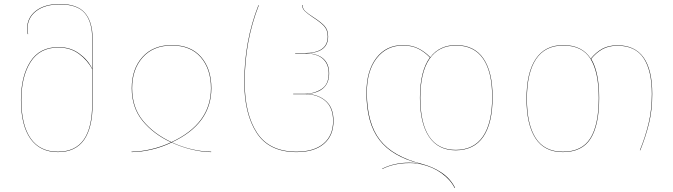

<svg xmlns="http://www.w3.org/2000/svg" viewBox="-20 -753 3373 962"><path d="M444 -558V-235Q444 -113 401 -52Q358 9 270 9Q180 9 132.5 -58Q85 -125 85 -252Q85 -370 131.5 -443.5Q178 -517 273 -517Q332 -517 376 -485.5Q420 -454 442 -409V-558Q442 -644 404.5 -687.5Q367 -731 280 -731Q205 -731 161.5 -697.5Q118 -664 118 -610Q118 -597 121 -582H119Q116 -597 116 -610Q116 -665 160 -699Q204 -733 280 -733Q367 -733 405.5 -688.5Q444 -644 444 -558ZM442 -235V-406Q419 -451 375.5 -483Q332 -515 273 -515Q179 -515 133 -442Q87 -369 87 -252Q87 -126 133.5 -59.5Q180 7 270 7Q357 7 399.5 -53Q442 -113 442 -235Z M841 -527Q936 -527 987.5 -467.5Q1039 -408 1039 -311Q1039 -132 841 -40Q890 -17 942 -5Q994 7 1038 7V9Q995 9 942 -3.5Q889 -16 840 -39Q790 -15 737 -3Q684 9 639 9V7Q683 7 735.5 -5Q788 -17 837 -40Q749 -81 694.5 -147.5Q640 -214 640 -311Q640 -407 693.5 -467Q747 -527 841 -527ZM839 -41Q1037 -133 1037 -311Q1037 -407 986 -466Q935 -525 841 -525Q748 -525 695 -465.5Q642 -406 642 -311Q642 -214 696.5 -148Q751 -82 839 -41Z M1204 -341Q1204 -547 1275 -727H1277Q1206 -547 1206 -341Q1206 -182 1268 -87.5Q1330 7 1466 7Q1553 7 1601 -33.5Q1649 -74 1649 -147Q1649 -214 1610 -247.5Q1571 -281 1509 -281H1449V-283H1505Q1554 -283 1590.5 -306.5Q1627 -330 1627 -385Q1627 -433 1597 -459Q1567 -485 1509 -485H1459V-487H1505Q1622 -487 1622 -570Q1622 -603 1603 -623Q1584 -643 1548 -666Q1521 -684 1507.5 -697Q1494 -710 1494 -728H1496Q1496 -710 1509 -697.5Q1522 -685 1550 -667Q1586 -644 1605 -624Q1624 -604 1624 -570Q1624 -490 1519 -486Q1572 -484 1600.5 -458.5Q1629 -433 1629 -385Q1629 -292 1519 -282Q1576 -280 1613.5 -246.5Q1651 -213 1651 -147Q1651 -73 1602.5 -32Q1554 9 1466 9Q1329 9 1266.5 -86.5Q1204 -182 1204 -341Z M2448 -267Q2448 -136 2401.5 -68Q2355 0 2263 0Q2175 0 2129.5 -68Q2084 -136 2084 -263Q2084 -397 2134 -465Q2106 -494 2074 -509.5Q2042 -525 1999 -525Q1917 -525 1867.5 -461.5Q1818 -398 1818 -288Q1819 -135 1883.5 -52Q1948 31 2093 68Q2148 82 2192.5 112Q2237 142 2260 188L2258 189Q2237 147 2192.5 115Q2148 83 2091 70Q2066 64 2032 64Q1954 64 1895 94V92Q1955 62 2031 62Q2058 62 2085 67Q1945 32 1880.5 -52.5Q1816 -137 1816 -288Q1816 -398 1865.5 -462.5Q1915 -527 1999 -527Q2042 -527 2075 -511Q2108 -495 2136 -466Q2182 -527 2265 -527Q2356 -527 2402 -460Q2448 -393 2448 -267ZM2446 -267Q2446 -393 2400.5 -459Q2355 -525 2265 -525Q2178 -525 2132 -458Q2086 -391 2086 -263Q2086 -136 2130.5 -69Q2175 -2 2263 -2Q2354 -2 2400 -69.5Q2446 -137 2446 -267Z M3248 -282Q3248 -201 3231.5 -134Q3215 -67 3188 0H3186Q3213 -66 3229.5 -134Q3246 -202 3246 -282Q3246 -400 3204.5 -462Q3163 -524 3074 -524Q3029 -524 2997.5 -506Q2966 -488 2942 -458Q2982 -392 2982 -262Q2982 -127 2939.5 -59Q2897 9 2800 9Q2708 9 2663 -60Q2618 -129 2618 -258Q2618 -389 2664.5 -458Q2711 -527 2802 -527Q2897 -527 2940 -459Q2965 -490 2996.5 -508Q3028 -526 3074 -526Q3248 -526 3248 -282ZM2980 -262Q2980 -392 2938.5 -458.5Q2897 -525 2802 -525Q2711 -525 2665.5 -456.5Q2620 -388 2620 -258Q2620 -130 2664 -61.5Q2708 7 2800 7Q2896 7 2938 -60.5Q2980 -128 2980 -262Z"/></svg>

Font: FiraGO Two
Style: Regular
Weight: 100
Designer: bBox Type
Foundry: bBox Type GmbH
Version: Version 1.001